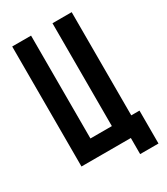

<svg xmlns="http://www.w3.org/2000/svg" viewBox="-195 -788 846 970"><g transform="rotate(-30 227.5 -303.0)"><path d="M40 0H328V94H435V-98H387V-700H275V-100H150V-700H40Z"/></g></svg>

Font: Bebas Neue
Style: Bold
Weight: 700
Designer: Ryoichi Tsunekawa
Foundry: Ryoichi Tsunekawa
Version: Version 1.300